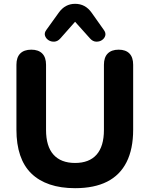

<svg xmlns="http://www.w3.org/2000/svg" viewBox="-20 -974 783 1005"><path d="M373 11Q298 11 240.5 -8.5Q183 -28 144 -66Q105 -104 85.5 -161.5Q66 -219 66 -295V-635Q66 -674 86 -694Q106 -714 144 -714Q181 -714 201 -694Q221 -674 221 -635V-294Q221 -208 260 -164.5Q299 -121 373 -121Q447 -121 485.5 -164.5Q524 -208 524 -294V-635Q524 -674 544 -694Q564 -714 601 -714Q638 -714 657.5 -694Q677 -674 677 -635V-295Q677 -194 642.5 -125.5Q608 -57 540.5 -23Q473 11 373 11ZM296 -773Q282 -757 264.5 -756Q247 -755 233.5 -764Q220 -773 215.5 -787.5Q211 -802 223 -818L287 -907Q304 -931 325.5 -942.5Q347 -954 373 -954Q400 -954 421.5 -942.5Q443 -931 460 -907L523 -818Q535 -802 531 -787.5Q527 -773 513.5 -764Q500 -755 482.5 -756Q465 -757 451 -773L373 -860Z"/></svg>

Font: Nunito ExtraLight ExtraBold
Style: Regular
Weight: 800
Version: Version 3.602